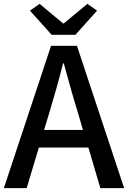

<svg xmlns="http://www.w3.org/2000/svg" viewBox="-20 -973 662 993"><path d="M370 -793 482 -918 432 -953 310 -852H306L185 -953L135 -918L247 -793ZM208 -301 238 -400C262 -480 285 -561 306 -645H310C333 -562 355 -480 380 -400L409 -301ZM499 0H622L378 -736H244L0 0H118L181 -210H437Z"/></svg>

Font: Genne Gothic Medium
Style: Regular
Weight: 500
Designer: Ryoko NISHIZUKA (kana & ideographs); Paul D. Hunt (Latin, Greek & Cyrillic); Wenlong ZHANG (bopomofo); Sandoll Communica
Foundry: Adobe Systems Incorporated
Version: Version 1.004;PS 1.004;hotconv 16.6.51;makeotf.lib2.5.65220